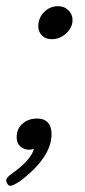

<svg xmlns="http://www.w3.org/2000/svg" viewBox="-30 -482 276 622"><path d="M94 -397Q94 -424 113 -443Q132 -462 158 -462Q178 -462 191.5 -449Q205 -436 205 -417Q205 -393 184.5 -374Q164 -355 138 -355Q118 -355 106 -367Q94 -379 94 -397ZM-10 103Q-10 93 8 81Q71 36 80 0Q73 3 65 3Q48 3 36 -7.5Q24 -18 24 -37Q24 -65 43 -81.5Q62 -98 91 -98Q113 -98 125 -85Q137 -72 137 -48Q137 -9 110.5 29.5Q84 68 36 104Q12 120 4 120Q-2 120 -6 113.5Q-10 107 -10 103Z"/></svg>

Font: Kodchasan Light
Style: Italic
Weight: 300
Italic angle: -10°
Version: Version 1.000; ttfautohint (v1.6)